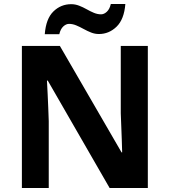

<svg xmlns="http://www.w3.org/2000/svg" viewBox="-20 -945 853 965"><path d="M723 0H531L220 -540H216Q218 -506 219.5 -472Q221 -438 222.5 -404Q224 -370 225 -336V0H90V-714H281L591 -179H594Q593 -212 592 -245Q591 -278 589.5 -310.5Q588 -343 587 -376V-714H723ZM205 -773Q211 -851 248.5 -887.5Q286 -924 338 -924Q358 -924 377.5 -916.5Q397 -909 415.5 -898.5Q434 -888 452 -880.5Q470 -873 488 -873Q503 -873 517 -886Q531 -899 537 -925H610Q604 -848 566 -811Q528 -774 477 -774Q457 -774 438 -781.5Q419 -789 400 -799.5Q381 -810 363 -817.5Q345 -825 327 -825Q312 -825 298 -812Q284 -799 278 -773Z"/></svg>

Font: Noto Sans Canadian Aboriginal
Style: Regular
Weight: 400
Designer: Monotype Design Team, Typotheque's Kevin King
Foundry: Monotype Imaging Inc.
Version: Version 2.002